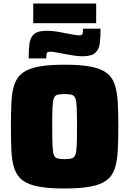

<svg xmlns="http://www.w3.org/2000/svg" viewBox="-20 -1064 735 1092"><path d="M347 8Q256 8 198.5 -3Q141 -14 109 -38Q77 -62 62.5 -103Q48 -144 45 -203.5Q42 -263 42 -344Q42 -425 45 -484.5Q48 -544 62.5 -585Q77 -626 109 -650Q141 -674 198.5 -685Q256 -696 347 -696Q438 -696 495.5 -685Q553 -674 585.5 -650Q618 -626 632 -585Q646 -544 649.5 -484.5Q653 -425 653 -344Q653 -263 649.5 -203.5Q646 -144 632 -103Q618 -62 585.5 -38Q553 -14 495.5 -3Q438 8 347 8ZM347 -159Q373 -159 387.5 -163Q402 -167 408.5 -183.5Q415 -200 416.5 -238Q418 -276 418 -344Q418 -412 416.5 -450Q415 -488 408.5 -504.5Q402 -521 387.5 -525Q373 -529 347 -529Q321 -529 306.5 -525Q292 -521 286 -504.5Q280 -488 278.5 -450Q277 -412 277 -344Q277 -276 278.5 -238Q280 -200 286 -183.5Q292 -167 306.5 -163Q321 -159 347 -159ZM143 -732Q143 -781 147.5 -816Q152 -851 173.5 -870Q195 -889 247 -889Q277 -889 308 -883.5Q339 -878 364 -873Q385 -869 402 -866Q419 -863 430 -863Q447 -863 449.5 -871.5Q452 -880 452 -901H552Q552 -853 547.5 -817.5Q543 -782 521.5 -763Q500 -744 448 -744Q418 -744 387.5 -750Q357 -756 331 -760Q310 -764 293 -767Q276 -770 265 -770Q249 -770 246 -761Q243 -752 243 -732ZM169 -932V-1044H527V-932Z"/></svg>

Font: Saira Black
Style: Regular
Weight: 900
Designer: Hector Gatti with collaboration of the Omnibus-Type team
Foundry: Omnibus-Type
Version: Version 1.100; ttfautohint (v1.8.3)